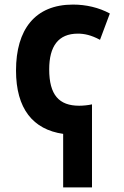

<svg xmlns="http://www.w3.org/2000/svg" viewBox="-20 -579 540 839"><path d="M256 6V240H382V-123C365 -119 342 -117 326 -117C238 -117 195 -164 195 -276C195 -377 235 -432 320 -432C348 -432 378 -426 417 -405L460 -520C412 -546 356 -559 299 -559C133 -559 50 -450 50 -271C50 -104 124 -13 256 6Z"/></svg>

Font: Noto Sans Mono ExtraCondensed ExtraBold
Style: Regular
Weight: 800
Width: 2
Designer: Monotype Design Team
Foundry: Monotype Imaging Inc.
Version: Version 2.014